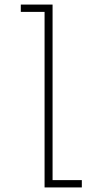

<svg xmlns="http://www.w3.org/2000/svg" viewBox="-20 -820 490 840"><path d="M210 -32H338V0H175V-768H71V-800H210Z"/></svg>

Font: League Mono Thin Condensed
Style: Regular
Weight: 100
Width: 1
Designer: Tyler Finck
Foundry: The League of Moveable Type / Tyler Finck
Version: Version 2.300;RELEASE